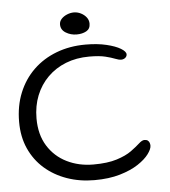

<svg xmlns="http://www.w3.org/2000/svg" viewBox="-49 -666 652 735"><g transform="rotate(-5 277.0 -298.0)"><path d="M285 25.5Q228 25.5 179.2 8.2Q130.5 -9 94 -41Q57.5 -73 37 -118.5Q16.5 -164 16.5 -221.5Q16.5 -283 37 -333.2Q57.5 -383.5 94.8 -419.5Q132 -455.5 183.2 -475Q234.5 -494.5 295.5 -494.5Q341 -494.5 375.5 -486.2Q410 -478 429.5 -466.2Q449 -454.5 449 -443.5Q449 -438.5 446 -434.2Q443 -430 438 -427.5Q433 -425 427 -425Q417.5 -425 404 -430.5Q390.5 -436 367.2 -441.8Q344 -447.5 305.5 -447.5Q256 -447.5 215.5 -431.5Q175 -415.5 145.5 -386.2Q116 -357 100 -317Q84 -277 84 -229Q84 -167 111 -123.5Q138 -80 184 -57.2Q230 -34.5 286 -34.5Q340.5 -34.5 376 -45.8Q411.5 -57 432.8 -72.5Q454 -88 466.5 -99.5Q479 -111 488 -111Q497 -111 501.5 -107.2Q506 -103.5 507.8 -98Q509.5 -92.5 509.5 -87.5Q509.5 -74.5 495.5 -55.5Q481.5 -36.5 453.5 -18Q425.5 0.5 383.2 13Q341 25.5 285 25.5ZM265.5 -536Q242.5 -536 223.8 -547.5Q205 -559 205 -579.5Q205 -591.5 213.5 -600.8Q222 -610 235.2 -615.5Q248.5 -621 261.5 -621Q275.5 -621 288.5 -614.5Q301.5 -608 309.8 -597.2Q318 -586.5 318 -573Q318 -553 302.5 -544.5Q287 -536 265.5 -536Z"/></g></svg>

Font: Gluten Thin ExtraLight
Style: Regular
Weight: 250
Version: Version 1.300